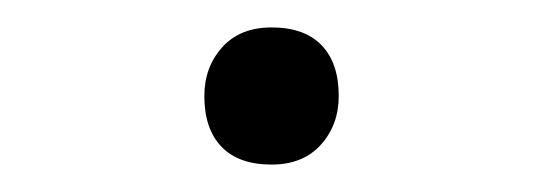

<svg xmlns="http://www.w3.org/2000/svg" viewBox="-20 -110 396 140"><path d="M178 10Q154 10 141.5 -3Q129 -16 129 -40Q129 -61 142 -75.5Q155 -90 178 -90Q202 -90 214.5 -77Q227 -64 227 -40Q227 -19 214 -4.5Q201 10 178 10Z"/></svg>

Font: Lexend Exa ExtraLight
Style: Regular
Weight: 250
Designer: Bonnie Shaver-Troup, Thomas Jockin
Foundry: Lexend
Version: Version 1.007